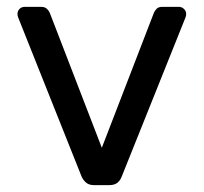

<svg xmlns="http://www.w3.org/2000/svg" viewBox="-20 -540 594 560"><path d="M255 0Q240 0 231.5 -7Q223 -14 218 -25L33 -489Q31 -494 31 -499Q31 -508 37 -514Q43 -520 52 -520H100Q111 -520 117 -514Q123 -508 125 -503L277 -109L429 -503Q431 -508 436.5 -514Q442 -520 453 -520H502Q510 -520 516.5 -514Q523 -508 523 -499Q523 -494 521 -489L335 -25Q331 -14 322.5 -7Q314 0 298 0Z"/></svg>

Font: Rubik Light
Style: Regular
Weight: 400
Version: Version 2.101